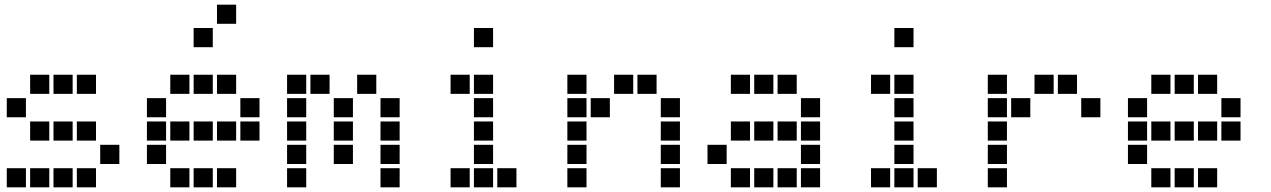

<svg xmlns="http://www.w3.org/2000/svg" viewBox="-20 -811 5440 822"><path d="M110 -491Q109 -491 109 -491Q109 -491 109 -490V-410Q109 -409 109 -409Q109 -409 110 -409H190Q191 -409 191 -409Q191 -409 191 -410V-490Q191 -491 191 -491Q191 -491 190 -491ZM210 -491Q209 -491 209 -491Q209 -491 209 -490V-410Q209 -409 209 -409Q209 -409 210 -409H290Q291 -409 291 -409Q291 -409 291 -410V-490Q291 -491 291 -491Q291 -491 290 -491ZM310 -491Q309 -491 309 -491Q309 -491 309 -490V-410Q309 -409 309 -409Q309 -409 310 -409H390Q391 -409 391 -409Q391 -409 391 -410V-490Q391 -491 391 -491Q391 -491 390 -491ZM10 -391Q9 -391 9 -391Q9 -391 9 -390V-310Q9 -309 9 -309Q9 -309 10 -309H90Q91 -309 91 -309Q91 -309 91 -310V-390Q91 -391 91 -391Q91 -391 90 -391ZM110 -291Q109 -291 109 -291Q109 -291 109 -290V-210Q109 -209 109 -209Q109 -209 110 -209H190Q191 -209 191 -209Q191 -209 191 -210V-290Q191 -291 191 -291Q191 -291 190 -291ZM210 -291Q209 -291 209 -291Q209 -291 209 -290V-210Q209 -209 209 -209Q209 -209 210 -209H290Q291 -209 291 -209Q291 -209 291 -210V-290Q291 -291 291 -291Q291 -291 290 -291ZM310 -291Q309 -291 309 -291Q309 -291 309 -290V-210Q309 -209 309 -209Q309 -209 310 -209H390Q391 -209 391 -209Q391 -209 391 -210V-290Q391 -291 391 -291Q391 -291 390 -291ZM410 -191Q409 -191 409 -191Q409 -191 409 -190V-110Q409 -109 409 -109Q409 -109 410 -109H490Q491 -109 491 -109Q491 -109 491 -110V-190Q491 -191 491 -191Q491 -191 490 -191ZM10 -91Q9 -91 9 -91Q9 -91 9 -90V-10Q9 -9 9 -9Q9 -9 10 -9H90Q91 -9 91 -9Q91 -9 91 -10V-90Q91 -91 91 -91Q91 -91 90 -91ZM110 -91Q109 -91 109 -91Q109 -91 109 -90V-10Q109 -9 109 -9Q109 -9 110 -9H190Q191 -9 191 -9Q191 -9 191 -10V-90Q191 -91 191 -91Q191 -91 190 -91ZM210 -91Q209 -91 209 -91Q209 -91 209 -90V-10Q209 -9 209 -9Q209 -9 210 -9H290Q291 -9 291 -9Q291 -9 291 -10V-90Q291 -91 291 -91Q291 -91 290 -91ZM310 -91Q309 -91 309 -91Q309 -91 309 -90V-10Q309 -9 309 -9Q309 -9 310 -9H390Q391 -9 391 -9Q391 -9 391 -10V-90Q391 -91 391 -91Q391 -91 390 -91Z M910 -791Q909 -791 909 -791Q909 -791 909 -790V-710Q909 -709 909 -709Q909 -709 910 -709H990Q991 -709 991 -709Q991 -709 991 -710V-790Q991 -791 991 -791Q991 -791 990 -791ZM810 -691Q809 -691 809 -691Q809 -691 809 -690V-610Q809 -609 809 -609Q809 -609 810 -609H890Q891 -609 891 -609Q891 -609 891 -610V-690Q891 -691 891 -691Q891 -691 890 -691ZM710 -491Q709 -491 709 -491Q709 -491 709 -490V-410Q709 -409 709 -409Q709 -409 710 -409H790Q791 -409 791 -409Q791 -409 791 -410V-490Q791 -491 791 -491Q791 -491 790 -491ZM810 -491Q809 -491 809 -491Q809 -491 809 -490V-410Q809 -409 809 -409Q809 -409 810 -409H890Q891 -409 891 -409Q891 -409 891 -410V-490Q891 -491 891 -491Q891 -491 890 -491ZM910 -491Q909 -491 909 -491Q909 -491 909 -490V-410Q909 -409 909 -409Q909 -409 910 -409H990Q991 -409 991 -409Q991 -409 991 -410V-490Q991 -491 991 -491Q991 -491 990 -491ZM610 -391Q609 -391 609 -391Q609 -391 609 -390V-310Q609 -309 609 -309Q609 -309 610 -309H690Q691 -309 691 -309Q691 -309 691 -310V-390Q691 -391 691 -391Q691 -391 690 -391ZM1010 -391Q1009 -391 1009 -391Q1009 -391 1009 -390V-310Q1009 -309 1009 -309Q1009 -309 1010 -309H1090Q1091 -309 1091 -309Q1091 -309 1091 -310V-390Q1091 -391 1091 -391Q1091 -391 1090 -391ZM610 -291Q609 -291 609 -291Q609 -291 609 -290V-210Q609 -209 609 -209Q609 -209 610 -209H690Q691 -209 691 -209Q691 -209 691 -210V-290Q691 -291 691 -291Q691 -291 690 -291ZM710 -291Q709 -291 709 -291Q709 -291 709 -290V-210Q709 -209 709 -209Q709 -209 710 -209H790Q791 -209 791 -209Q791 -209 791 -210V-290Q791 -291 791 -291Q791 -291 790 -291ZM810 -291Q809 -291 809 -291Q809 -291 809 -290V-210Q809 -209 809 -209Q809 -209 810 -209H890Q891 -209 891 -209Q891 -209 891 -210V-290Q891 -291 891 -291Q891 -291 890 -291ZM910 -291Q909 -291 909 -291Q909 -291 909 -290V-210Q909 -209 909 -209Q909 -209 910 -209H990Q991 -209 991 -209Q991 -209 991 -210V-290Q991 -291 991 -291Q991 -291 990 -291ZM1010 -291Q1009 -291 1009 -291Q1009 -291 1009 -290V-210Q1009 -209 1009 -209Q1009 -209 1010 -209H1090Q1091 -209 1091 -209Q1091 -209 1091 -210V-290Q1091 -291 1091 -291Q1091 -291 1090 -291ZM610 -191Q609 -191 609 -191Q609 -191 609 -190V-110Q609 -109 609 -109Q609 -109 610 -109H690Q691 -109 691 -109Q691 -109 691 -110V-190Q691 -191 691 -191Q691 -191 690 -191ZM710 -91Q709 -91 709 -91Q709 -91 709 -90V-10Q709 -9 709 -9Q709 -9 710 -9H790Q791 -9 791 -9Q791 -9 791 -10V-90Q791 -91 791 -91Q791 -91 790 -91ZM810 -91Q809 -91 809 -91Q809 -91 809 -90V-10Q809 -9 809 -9Q809 -9 810 -9H890Q891 -9 891 -9Q891 -9 891 -10V-90Q891 -91 891 -91Q891 -91 890 -91ZM910 -91Q909 -91 909 -91Q909 -91 909 -90V-10Q909 -9 909 -9Q909 -9 910 -9H990Q991 -9 991 -9Q991 -9 991 -10V-90Q991 -91 991 -91Q991 -91 990 -91Z M1210 -491Q1209 -491 1209 -491Q1209 -491 1209 -490V-410Q1209 -409 1209 -409Q1209 -409 1210 -409H1290Q1291 -409 1291 -409Q1291 -409 1291 -410V-490Q1291 -491 1291 -491Q1291 -491 1290 -491ZM1310 -491Q1309 -491 1309 -491Q1309 -491 1309 -490V-410Q1309 -409 1309 -409Q1309 -409 1310 -409H1390Q1391 -409 1391 -409Q1391 -409 1391 -410V-490Q1391 -491 1391 -491Q1391 -491 1390 -491ZM1510 -491Q1509 -491 1509 -491Q1509 -491 1509 -490V-410Q1509 -409 1509 -409Q1509 -409 1510 -409H1590Q1591 -409 1591 -409Q1591 -409 1591 -410V-490Q1591 -491 1591 -491Q1591 -491 1590 -491ZM1210 -391Q1209 -391 1209 -391Q1209 -391 1209 -390V-310Q1209 -309 1209 -309Q1209 -309 1210 -309H1290Q1291 -309 1291 -309Q1291 -309 1291 -310V-390Q1291 -391 1291 -391Q1291 -391 1290 -391ZM1410 -391Q1409 -391 1409 -391Q1409 -391 1409 -390V-310Q1409 -309 1409 -309Q1409 -309 1410 -309H1490Q1491 -309 1491 -309Q1491 -309 1491 -310V-390Q1491 -391 1491 -391Q1491 -391 1490 -391ZM1610 -391Q1609 -391 1609 -391Q1609 -391 1609 -390V-310Q1609 -309 1609 -309Q1609 -309 1610 -309H1690Q1691 -309 1691 -309Q1691 -309 1691 -310V-390Q1691 -391 1691 -391Q1691 -391 1690 -391ZM1210 -291Q1209 -291 1209 -291Q1209 -291 1209 -290V-210Q1209 -209 1209 -209Q1209 -209 1210 -209H1290Q1291 -209 1291 -209Q1291 -209 1291 -210V-290Q1291 -291 1291 -291Q1291 -291 1290 -291ZM1410 -291Q1409 -291 1409 -291Q1409 -291 1409 -290V-210Q1409 -209 1409 -209Q1409 -209 1410 -209H1490Q1491 -209 1491 -209Q1491 -209 1491 -210V-290Q1491 -291 1491 -291Q1491 -291 1490 -291ZM1610 -291Q1609 -291 1609 -291Q1609 -291 1609 -290V-210Q1609 -209 1609 -209Q1609 -209 1610 -209H1690Q1691 -209 1691 -209Q1691 -209 1691 -210V-290Q1691 -291 1691 -291Q1691 -291 1690 -291ZM1210 -191Q1209 -191 1209 -191Q1209 -191 1209 -190V-110Q1209 -109 1209 -109Q1209 -109 1210 -109H1290Q1291 -109 1291 -109Q1291 -109 1291 -110V-190Q1291 -191 1291 -191Q1291 -191 1290 -191ZM1410 -191Q1409 -191 1409 -191Q1409 -191 1409 -190V-110Q1409 -109 1409 -109Q1409 -109 1410 -109H1490Q1491 -109 1491 -109Q1491 -109 1491 -110V-190Q1491 -191 1491 -191Q1491 -191 1490 -191ZM1610 -191Q1609 -191 1609 -191Q1609 -191 1609 -190V-110Q1609 -109 1609 -109Q1609 -109 1610 -109H1690Q1691 -109 1691 -109Q1691 -109 1691 -110V-190Q1691 -191 1691 -191Q1691 -191 1690 -191ZM1210 -91Q1209 -91 1209 -91Q1209 -91 1209 -90V-10Q1209 -9 1209 -9Q1209 -9 1210 -9H1290Q1291 -9 1291 -9Q1291 -9 1291 -10V-90Q1291 -91 1291 -91Q1291 -91 1290 -91ZM1610 -91Q1609 -91 1609 -91Q1609 -91 1609 -90V-10Q1609 -9 1609 -9Q1609 -9 1610 -9H1690Q1691 -9 1691 -9Q1691 -9 1691 -10V-90Q1691 -91 1691 -91Q1691 -91 1690 -91Z M2010 -691Q2009 -691 2009 -691Q2009 -691 2009 -690V-610Q2009 -609 2009 -609Q2009 -609 2010 -609H2090Q2091 -609 2091 -609Q2091 -609 2091 -610V-690Q2091 -691 2091 -691Q2091 -691 2090 -691ZM1910 -491Q1909 -491 1909 -491Q1909 -491 1909 -490V-410Q1909 -409 1909 -409Q1909 -409 1910 -409H1990Q1991 -409 1991 -409Q1991 -409 1991 -410V-490Q1991 -491 1991 -491Q1991 -491 1990 -491ZM2010 -491Q2009 -491 2009 -491Q2009 -491 2009 -490V-410Q2009 -409 2009 -409Q2009 -409 2010 -409H2090Q2091 -409 2091 -409Q2091 -409 2091 -410V-490Q2091 -491 2091 -491Q2091 -491 2090 -491ZM2010 -391Q2009 -391 2009 -391Q2009 -391 2009 -390V-310Q2009 -309 2009 -309Q2009 -309 2010 -309H2090Q2091 -309 2091 -309Q2091 -309 2091 -310V-390Q2091 -391 2091 -391Q2091 -391 2090 -391ZM2010 -291Q2009 -291 2009 -291Q2009 -291 2009 -290V-210Q2009 -209 2009 -209Q2009 -209 2010 -209H2090Q2091 -209 2091 -209Q2091 -209 2091 -210V-290Q2091 -291 2091 -291Q2091 -291 2090 -291ZM2010 -191Q2009 -191 2009 -191Q2009 -191 2009 -190V-110Q2009 -109 2009 -109Q2009 -109 2010 -109H2090Q2091 -109 2091 -109Q2091 -109 2091 -110V-190Q2091 -191 2091 -191Q2091 -191 2090 -191ZM1910 -91Q1909 -91 1909 -91Q1909 -91 1909 -90V-10Q1909 -9 1909 -9Q1909 -9 1910 -9H1990Q1991 -9 1991 -9Q1991 -9 1991 -10V-90Q1991 -91 1991 -91Q1991 -91 1990 -91ZM2010 -91Q2009 -91 2009 -91Q2009 -91 2009 -90V-10Q2009 -9 2009 -9Q2009 -9 2010 -9H2090Q2091 -9 2091 -9Q2091 -9 2091 -10V-90Q2091 -91 2091 -91Q2091 -91 2090 -91ZM2110 -91Q2109 -91 2109 -91Q2109 -91 2109 -90V-10Q2109 -9 2109 -9Q2109 -9 2110 -9H2190Q2191 -9 2191 -9Q2191 -9 2191 -10V-90Q2191 -91 2191 -91Q2191 -91 2190 -91Z M2410 -491Q2409 -491 2409 -491Q2409 -491 2409 -490V-410Q2409 -409 2409 -409Q2409 -409 2410 -409H2490Q2491 -409 2491 -409Q2491 -409 2491 -410V-490Q2491 -491 2491 -491Q2491 -491 2490 -491ZM2610 -491Q2609 -491 2609 -491Q2609 -491 2609 -490V-410Q2609 -409 2609 -409Q2609 -409 2610 -409H2690Q2691 -409 2691 -409Q2691 -409 2691 -410V-490Q2691 -491 2691 -491Q2691 -491 2690 -491ZM2710 -491Q2709 -491 2709 -491Q2709 -491 2709 -490V-410Q2709 -409 2709 -409Q2709 -409 2710 -409H2790Q2791 -409 2791 -409Q2791 -409 2791 -410V-490Q2791 -491 2791 -491Q2791 -491 2790 -491ZM2410 -391Q2409 -391 2409 -391Q2409 -391 2409 -390V-310Q2409 -309 2409 -309Q2409 -309 2410 -309H2490Q2491 -309 2491 -309Q2491 -309 2491 -310V-390Q2491 -391 2491 -391Q2491 -391 2490 -391ZM2510 -391Q2509 -391 2509 -391Q2509 -391 2509 -390V-310Q2509 -309 2509 -309Q2509 -309 2510 -309H2590Q2591 -309 2591 -309Q2591 -309 2591 -310V-390Q2591 -391 2591 -391Q2591 -391 2590 -391ZM2810 -391Q2809 -391 2809 -391Q2809 -391 2809 -390V-310Q2809 -309 2809 -309Q2809 -309 2810 -309H2890Q2891 -309 2891 -309Q2891 -309 2891 -310V-390Q2891 -391 2891 -391Q2891 -391 2890 -391ZM2410 -291Q2409 -291 2409 -291Q2409 -291 2409 -290V-210Q2409 -209 2409 -209Q2409 -209 2410 -209H2490Q2491 -209 2491 -209Q2491 -209 2491 -210V-290Q2491 -291 2491 -291Q2491 -291 2490 -291ZM2810 -291Q2809 -291 2809 -291Q2809 -291 2809 -290V-210Q2809 -209 2809 -209Q2809 -209 2810 -209H2890Q2891 -209 2891 -209Q2891 -209 2891 -210V-290Q2891 -291 2891 -291Q2891 -291 2890 -291ZM2410 -191Q2409 -191 2409 -191Q2409 -191 2409 -190V-110Q2409 -109 2409 -109Q2409 -109 2410 -109H2490Q2491 -109 2491 -109Q2491 -109 2491 -110V-190Q2491 -191 2491 -191Q2491 -191 2490 -191ZM2810 -191Q2809 -191 2809 -191Q2809 -191 2809 -190V-110Q2809 -109 2809 -109Q2809 -109 2810 -109H2890Q2891 -109 2891 -109Q2891 -109 2891 -110V-190Q2891 -191 2891 -191Q2891 -191 2890 -191ZM2410 -91Q2409 -91 2409 -91Q2409 -91 2409 -90V-10Q2409 -9 2409 -9Q2409 -9 2410 -9H2490Q2491 -9 2491 -9Q2491 -9 2491 -10V-90Q2491 -91 2491 -91Q2491 -91 2490 -91ZM2810 -91Q2809 -91 2809 -91Q2809 -91 2809 -90V-10Q2809 -9 2809 -9Q2809 -9 2810 -9H2890Q2891 -9 2891 -9Q2891 -9 2891 -10V-90Q2891 -91 2891 -91Q2891 -91 2890 -91Z M3110 -491Q3109 -491 3109 -491Q3109 -491 3109 -490V-410Q3109 -409 3109 -409Q3109 -409 3110 -409H3190Q3191 -409 3191 -409Q3191 -409 3191 -410V-490Q3191 -491 3191 -491Q3191 -491 3190 -491ZM3210 -491Q3209 -491 3209 -491Q3209 -491 3209 -490V-410Q3209 -409 3209 -409Q3209 -409 3210 -409H3290Q3291 -409 3291 -409Q3291 -409 3291 -410V-490Q3291 -491 3291 -491Q3291 -491 3290 -491ZM3310 -491Q3309 -491 3309 -491Q3309 -491 3309 -490V-410Q3309 -409 3309 -409Q3309 -409 3310 -409H3390Q3391 -409 3391 -409Q3391 -409 3391 -410V-490Q3391 -491 3391 -491Q3391 -491 3390 -491ZM3410 -391Q3409 -391 3409 -391Q3409 -391 3409 -390V-310Q3409 -309 3409 -309Q3409 -309 3410 -309H3490Q3491 -309 3491 -309Q3491 -309 3491 -310V-390Q3491 -391 3491 -391Q3491 -391 3490 -391ZM3110 -291Q3109 -291 3109 -291Q3109 -291 3109 -290V-210Q3109 -209 3109 -209Q3109 -209 3110 -209H3190Q3191 -209 3191 -209Q3191 -209 3191 -210V-290Q3191 -291 3191 -291Q3191 -291 3190 -291ZM3210 -291Q3209 -291 3209 -291Q3209 -291 3209 -290V-210Q3209 -209 3209 -209Q3209 -209 3210 -209H3290Q3291 -209 3291 -209Q3291 -209 3291 -210V-290Q3291 -291 3291 -291Q3291 -291 3290 -291ZM3310 -291Q3309 -291 3309 -291Q3309 -291 3309 -290V-210Q3309 -209 3309 -209Q3309 -209 3310 -209H3390Q3391 -209 3391 -209Q3391 -209 3391 -210V-290Q3391 -291 3391 -291Q3391 -291 3390 -291ZM3410 -291Q3409 -291 3409 -291Q3409 -291 3409 -290V-210Q3409 -209 3409 -209Q3409 -209 3410 -209H3490Q3491 -209 3491 -209Q3491 -209 3491 -210V-290Q3491 -291 3491 -291Q3491 -291 3490 -291ZM3010 -191Q3009 -191 3009 -191Q3009 -191 3009 -190V-110Q3009 -109 3009 -109Q3009 -109 3010 -109H3090Q3091 -109 3091 -109Q3091 -109 3091 -110V-190Q3091 -191 3091 -191Q3091 -191 3090 -191ZM3410 -191Q3409 -191 3409 -191Q3409 -191 3409 -190V-110Q3409 -109 3409 -109Q3409 -109 3410 -109H3490Q3491 -109 3491 -109Q3491 -109 3491 -110V-190Q3491 -191 3491 -191Q3491 -191 3490 -191ZM3110 -91Q3109 -91 3109 -91Q3109 -91 3109 -90V-10Q3109 -9 3109 -9Q3109 -9 3110 -9H3190Q3191 -9 3191 -9Q3191 -9 3191 -10V-90Q3191 -91 3191 -91Q3191 -91 3190 -91ZM3210 -91Q3209 -91 3209 -91Q3209 -91 3209 -90V-10Q3209 -9 3209 -9Q3209 -9 3210 -9H3290Q3291 -9 3291 -9Q3291 -9 3291 -10V-90Q3291 -91 3291 -91Q3291 -91 3290 -91ZM3310 -91Q3309 -91 3309 -91Q3309 -91 3309 -90V-10Q3309 -9 3309 -9Q3309 -9 3310 -9H3390Q3391 -9 3391 -9Q3391 -9 3391 -10V-90Q3391 -91 3391 -91Q3391 -91 3390 -91ZM3410 -91Q3409 -91 3409 -91Q3409 -91 3409 -90V-10Q3409 -9 3409 -9Q3409 -9 3410 -9H3490Q3491 -9 3491 -9Q3491 -9 3491 -10V-90Q3491 -91 3491 -91Q3491 -91 3490 -91Z M3810 -691Q3809 -691 3809 -691Q3809 -691 3809 -690V-610Q3809 -609 3809 -609Q3809 -609 3810 -609H3890Q3891 -609 3891 -609Q3891 -609 3891 -610V-690Q3891 -691 3891 -691Q3891 -691 3890 -691ZM3710 -491Q3709 -491 3709 -491Q3709 -491 3709 -490V-410Q3709 -409 3709 -409Q3709 -409 3710 -409H3790Q3791 -409 3791 -409Q3791 -409 3791 -410V-490Q3791 -491 3791 -491Q3791 -491 3790 -491ZM3810 -491Q3809 -491 3809 -491Q3809 -491 3809 -490V-410Q3809 -409 3809 -409Q3809 -409 3810 -409H3890Q3891 -409 3891 -409Q3891 -409 3891 -410V-490Q3891 -491 3891 -491Q3891 -491 3890 -491ZM3810 -391Q3809 -391 3809 -391Q3809 -391 3809 -390V-310Q3809 -309 3809 -309Q3809 -309 3810 -309H3890Q3891 -309 3891 -309Q3891 -309 3891 -310V-390Q3891 -391 3891 -391Q3891 -391 3890 -391ZM3810 -291Q3809 -291 3809 -291Q3809 -291 3809 -290V-210Q3809 -209 3809 -209Q3809 -209 3810 -209H3890Q3891 -209 3891 -209Q3891 -209 3891 -210V-290Q3891 -291 3891 -291Q3891 -291 3890 -291ZM3810 -191Q3809 -191 3809 -191Q3809 -191 3809 -190V-110Q3809 -109 3809 -109Q3809 -109 3810 -109H3890Q3891 -109 3891 -109Q3891 -109 3891 -110V-190Q3891 -191 3891 -191Q3891 -191 3890 -191ZM3710 -91Q3709 -91 3709 -91Q3709 -91 3709 -90V-10Q3709 -9 3709 -9Q3709 -9 3710 -9H3790Q3791 -9 3791 -9Q3791 -9 3791 -10V-90Q3791 -91 3791 -91Q3791 -91 3790 -91ZM3810 -91Q3809 -91 3809 -91Q3809 -91 3809 -90V-10Q3809 -9 3809 -9Q3809 -9 3810 -9H3890Q3891 -9 3891 -9Q3891 -9 3891 -10V-90Q3891 -91 3891 -91Q3891 -91 3890 -91ZM3910 -91Q3909 -91 3909 -91Q3909 -91 3909 -90V-10Q3909 -9 3909 -9Q3909 -9 3910 -9H3990Q3991 -9 3991 -9Q3991 -9 3991 -10V-90Q3991 -91 3991 -91Q3991 -91 3990 -91Z M4210 -491Q4209 -491 4209 -491Q4209 -491 4209 -490V-410Q4209 -409 4209 -409Q4209 -409 4210 -409H4290Q4291 -409 4291 -409Q4291 -409 4291 -410V-490Q4291 -491 4291 -491Q4291 -491 4290 -491ZM4410 -491Q4409 -491 4409 -491Q4409 -491 4409 -490V-410Q4409 -409 4409 -409Q4409 -409 4410 -409H4490Q4491 -409 4491 -409Q4491 -409 4491 -410V-490Q4491 -491 4491 -491Q4491 -491 4490 -491ZM4510 -491Q4509 -491 4509 -491Q4509 -491 4509 -490V-410Q4509 -409 4509 -409Q4509 -409 4510 -409H4590Q4591 -409 4591 -409Q4591 -409 4591 -410V-490Q4591 -491 4591 -491Q4591 -491 4590 -491ZM4210 -391Q4209 -391 4209 -391Q4209 -391 4209 -390V-310Q4209 -309 4209 -309Q4209 -309 4210 -309H4290Q4291 -309 4291 -309Q4291 -309 4291 -310V-390Q4291 -391 4291 -391Q4291 -391 4290 -391ZM4310 -391Q4309 -391 4309 -391Q4309 -391 4309 -390V-310Q4309 -309 4309 -309Q4309 -309 4310 -309H4390Q4391 -309 4391 -309Q4391 -309 4391 -310V-390Q4391 -391 4391 -391Q4391 -391 4390 -391ZM4610 -391Q4609 -391 4609 -391Q4609 -391 4609 -390V-310Q4609 -309 4609 -309Q4609 -309 4610 -309H4690Q4691 -309 4691 -309Q4691 -309 4691 -310V-390Q4691 -391 4691 -391Q4691 -391 4690 -391ZM4210 -291Q4209 -291 4209 -291Q4209 -291 4209 -290V-210Q4209 -209 4209 -209Q4209 -209 4210 -209H4290Q4291 -209 4291 -209Q4291 -209 4291 -210V-290Q4291 -291 4291 -291Q4291 -291 4290 -291ZM4210 -191Q4209 -191 4209 -191Q4209 -191 4209 -190V-110Q4209 -109 4209 -109Q4209 -109 4210 -109H4290Q4291 -109 4291 -109Q4291 -109 4291 -110V-190Q4291 -191 4291 -191Q4291 -191 4290 -191ZM4210 -91Q4209 -91 4209 -91Q4209 -91 4209 -90V-10Q4209 -9 4209 -9Q4209 -9 4210 -9H4290Q4291 -9 4291 -9Q4291 -9 4291 -10V-90Q4291 -91 4291 -91Q4291 -91 4290 -91Z M4910 -491Q4909 -491 4909 -491Q4909 -491 4909 -490V-410Q4909 -409 4909 -409Q4909 -409 4910 -409H4990Q4991 -409 4991 -409Q4991 -409 4991 -410V-490Q4991 -491 4991 -491Q4991 -491 4990 -491ZM5010 -491Q5009 -491 5009 -491Q5009 -491 5009 -490V-410Q5009 -409 5009 -409Q5009 -409 5010 -409H5090Q5091 -409 5091 -409Q5091 -409 5091 -410V-490Q5091 -491 5091 -491Q5091 -491 5090 -491ZM5110 -491Q5109 -491 5109 -491Q5109 -491 5109 -490V-410Q5109 -409 5109 -409Q5109 -409 5110 -409H5190Q5191 -409 5191 -409Q5191 -409 5191 -410V-490Q5191 -491 5191 -491Q5191 -491 5190 -491ZM4810 -391Q4809 -391 4809 -391Q4809 -391 4809 -390V-310Q4809 -309 4809 -309Q4809 -309 4810 -309H4890Q4891 -309 4891 -309Q4891 -309 4891 -310V-390Q4891 -391 4891 -391Q4891 -391 4890 -391ZM5210 -391Q5209 -391 5209 -391Q5209 -391 5209 -390V-310Q5209 -309 5209 -309Q5209 -309 5210 -309H5290Q5291 -309 5291 -309Q5291 -309 5291 -310V-390Q5291 -391 5291 -391Q5291 -391 5290 -391ZM4810 -291Q4809 -291 4809 -291Q4809 -291 4809 -290V-210Q4809 -209 4809 -209Q4809 -209 4810 -209H4890Q4891 -209 4891 -209Q4891 -209 4891 -210V-290Q4891 -291 4891 -291Q4891 -291 4890 -291ZM4910 -291Q4909 -291 4909 -291Q4909 -291 4909 -290V-210Q4909 -209 4909 -209Q4909 -209 4910 -209H4990Q4991 -209 4991 -209Q4991 -209 4991 -210V-290Q4991 -291 4991 -291Q4991 -291 4990 -291ZM5010 -291Q5009 -291 5009 -291Q5009 -291 5009 -290V-210Q5009 -209 5009 -209Q5009 -209 5010 -209H5090Q5091 -209 5091 -209Q5091 -209 5091 -210V-290Q5091 -291 5091 -291Q5091 -291 5090 -291ZM5110 -291Q5109 -291 5109 -291Q5109 -291 5109 -290V-210Q5109 -209 5109 -209Q5109 -209 5110 -209H5190Q5191 -209 5191 -209Q5191 -209 5191 -210V-290Q5191 -291 5191 -291Q5191 -291 5190 -291ZM5210 -291Q5209 -291 5209 -291Q5209 -291 5209 -290V-210Q5209 -209 5209 -209Q5209 -209 5210 -209H5290Q5291 -209 5291 -209Q5291 -209 5291 -210V-290Q5291 -291 5291 -291Q5291 -291 5290 -291ZM4810 -191Q4809 -191 4809 -191Q4809 -191 4809 -190V-110Q4809 -109 4809 -109Q4809 -109 4810 -109H4890Q4891 -109 4891 -109Q4891 -109 4891 -110V-190Q4891 -191 4891 -191Q4891 -191 4890 -191ZM4910 -91Q4909 -91 4909 -91Q4909 -91 4909 -90V-10Q4909 -9 4909 -9Q4909 -9 4910 -9H4990Q4991 -9 4991 -9Q4991 -9 4991 -10V-90Q4991 -91 4991 -91Q4991 -91 4990 -91ZM5010 -91Q5009 -91 5009 -91Q5009 -91 5009 -90V-10Q5009 -9 5009 -9Q5009 -9 5010 -9H5090Q5091 -9 5091 -9Q5091 -9 5091 -10V-90Q5091 -91 5091 -91Q5091 -91 5090 -91ZM5110 -91Q5109 -91 5109 -91Q5109 -91 5109 -90V-10Q5109 -9 5109 -9Q5109 -9 5110 -9H5190Q5191 -9 5191 -9Q5191 -9 5191 -10V-90Q5191 -91 5191 -91Q5191 -91 5190 -91Z"/></svg>

Font: Doto ExtraBold
Style: Regular
Weight: 800
Monospace: yes
Version: Version 1.000